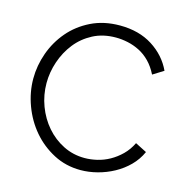

<svg xmlns="http://www.w3.org/2000/svg" viewBox="-106 -815 899 922"><g transform="rotate(15 343.5 -354.0)"><path d="M42 -360Q42 -425 64.5 -488Q87 -551 130 -601.5Q173 -652 236 -683Q299 -714 379 -714Q474 -714 541.5 -671Q609 -628 641 -559L588 -526Q570 -562 546 -586.5Q522 -611 493.5 -625.5Q465 -640 434.5 -646.5Q404 -653 375 -653Q311 -653 261.5 -627Q212 -601 178.5 -558.5Q145 -516 127 -463Q109 -410 109 -356Q109 -297 129.5 -242.5Q150 -188 186.5 -146Q223 -104 272 -79.5Q321 -55 378 -55Q408 -55 440 -62.5Q472 -70 501.5 -86.5Q531 -103 556.5 -128Q582 -153 599 -188L656 -159Q638 -119 607.5 -88.5Q577 -58 538.5 -37Q500 -16 457.5 -5Q415 6 374 6Q301 6 240 -26Q179 -58 135 -109.5Q91 -161 66.5 -227Q42 -293 42 -360Z"/></g></svg>

Font: Rising Sun Light
Style: Regular
Weight: 300
Designer: Matt McInerney, Pablo Impallari, Rodrigo Fuenzalida (Raleway font), Stephen Hutchings (Greek), Cristiano Sobral (main ch
Foundry: The Rising Sun Project Authors
Version: Version 4.327; ttfautohint (v1.8.4.7-5d5b-dirty)